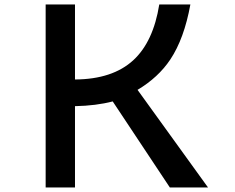

<svg xmlns="http://www.w3.org/2000/svg" viewBox="-20 -805 1040 850"><path d="M182.1 -785.2H312V-453.1Q478.5 -454.1 570.3 -538.6Q658.7 -620.1 685.1 -785.2H822.8Q795.4 -633.8 733.9 -541.5Q680.7 -461.9 588.9 -407.2L900.9 24.9H731.9L479 -356Q405.8 -336.9 312 -335V24.9H182.1Z"/></svg>

Font: BIZ UDGothic
Style: Bold
Weight: 700
Monospace: yes
Designer: TypeBank Co., Ltd.
Foundry: Morisawa Inc.
Version: Version 1.05